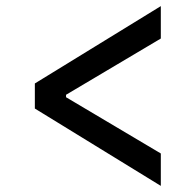

<svg xmlns="http://www.w3.org/2000/svg" viewBox="-20 -599 640 628"><path d="M506 9 94 -244V-326L506 -579V-473L196 -289V-281L506 -97Z"/></svg>

Font: Anuphan Medium
Style: Regular
Weight: 500
Designer: Mike Abbink, Paul van der Laan, Pieter van Rosmalen, Mint Tantisuwanna
Foundry: Bold Monday; Cadson Demak
Version: Version 3.002;hotconv 1.0.109;makeotfexe 2.5.65596